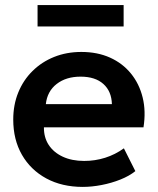

<svg xmlns="http://www.w3.org/2000/svg" viewBox="-20 -719 620 754"><path d="M305 15Q223.5 15 162 -18.2Q100.5 -51.5 66.2 -111Q32 -170.5 32 -249.5Q32 -307.5 51.8 -356Q71.5 -404.5 107.8 -440.2Q144 -476 192.8 -495.5Q241.5 -515 299.5 -515Q362.5 -515 412 -492.8Q461.5 -470.5 494.2 -430.2Q527 -390 540.2 -336.2Q553.5 -282.5 543.5 -219H152.5Q152 -179.5 171.2 -150Q190.5 -120.5 226.2 -103.8Q262 -87 310.5 -87Q353.5 -87 393 -99.5Q432.5 -112 466.5 -136.5L511.5 -47Q488 -28 453 -14Q418 0 379.2 7.5Q340.5 15 305 15ZM160 -310H419.5Q418 -360.5 386 -389.2Q354 -418 296.5 -418Q239.5 -418 202.5 -389.2Q165.5 -360.5 160 -310ZM127.5 -615V-699H465.5V-615Z"/></svg>

Font: Geologica Roman Medium
Style: Regular
Weight: 500
Designer: Sindre Bremnes, Frode Helland
Foundry: Monokrom Skriftforlag AS
Version: Version 1.010;gftools[0.9.28]